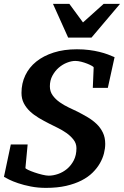

<svg xmlns="http://www.w3.org/2000/svg" viewBox="-25 -937 629 974"><path d="M522 -491.2H445.8L450.2 -595.2Q450.2 -597.7 440.9 -603Q431.6 -608.4 417.5 -614Q403.3 -619.6 387 -623.8Q370.6 -627.9 356.9 -627.9Q337.4 -627.9 314.9 -619.1Q292.5 -610.4 273.2 -593.8Q253.9 -577.1 241 -553.2Q228 -529.3 228 -499Q228 -472.7 242.4 -452.9Q256.8 -433.1 278.1 -418.2Q299.3 -403.3 323.5 -391.8Q347.7 -380.4 367.2 -371.1Q394 -357.4 419.7 -342.3Q445.3 -327.1 465.1 -308.1Q484.9 -289.1 496.8 -264.4Q508.8 -239.7 508.8 -207Q508.8 -184.1 502.4 -158.9Q496.1 -133.8 481.9 -108.9Q467.8 -84 444.8 -61.3Q421.9 -38.6 388.4 -21.5Q355 -4.4 310.3 5.9Q265.6 16.1 208 16.1Q167 16.1 131.1 9Q95.2 2 67.1 -7.6Q39.1 -17.1 20.5 -26.4Q2 -35.6 -4.9 -40L29.8 -204.1H115.2L104 -85Q103.5 -82 117.2 -75.4Q130.9 -68.8 149.9 -62.3Q168.9 -55.7 189.2 -50.8Q209.5 -45.9 222.2 -45.9Q244.6 -45.9 269.5 -54.4Q294.4 -63 315.2 -80.3Q335.9 -97.7 349.4 -123.8Q362.8 -149.9 362.8 -185.1Q362.8 -209.5 347.9 -228.5Q333 -247.6 311.8 -262.5Q290.5 -277.3 266.4 -289.1Q242.2 -300.8 224.1 -310.1Q197.3 -323.7 172.1 -338.6Q147 -353.5 127.4 -371.8Q107.9 -390.1 95.9 -413.1Q84 -436 84 -465.8Q84 -514.2 103.3 -554.7Q122.6 -595.2 158.9 -624.5Q195.3 -653.8 247.3 -670.4Q299.3 -687 365.2 -687Q398.9 -687 427.2 -683.3Q455.6 -679.7 479.2 -673.8Q502.9 -668 522 -660.9Q541 -653.8 556.2 -647ZM439 -746.1H320.8L243.7 -917.5H326.7L396 -823.2L501 -917.5H584Z"/></svg>

Font: Charis SIL APac
Style: Bold Italic
Weight: 700
Italic angle: -11°
Foundry: SIL International
Version: Version 5.000